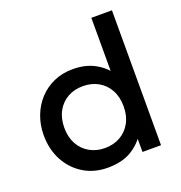

<svg xmlns="http://www.w3.org/2000/svg" viewBox="-132 -834 910 963"><g transform="rotate(-20 323.0 -352.5)"><path d="M282 15Q209.5 15 153.5 -19.2Q97.5 -53.5 65.8 -112.8Q34 -172 34 -247.5Q34 -302 52 -349.8Q70 -397.5 103.2 -433.5Q136.5 -469.5 182.2 -489.8Q228 -510 283.5 -510Q351 -510 400.5 -483Q450 -456 483 -408L460 -383.5V-720H570V0H471V-119L487 -94Q460 -47 409.8 -16Q359.5 15 282 15ZM302 -82.5Q348 -82.5 383.8 -102.8Q419.5 -123 440 -160Q460.5 -197 460.5 -247.5Q460.5 -298 440 -335.2Q419.5 -372.5 383.8 -392.5Q348 -412.5 302 -412.5Q256 -412.5 220.5 -392.5Q185 -372.5 164.5 -335.2Q144 -298 144 -247.5Q144 -197 164.5 -160Q185 -123 220.8 -102.8Q256.5 -82.5 302 -82.5Z"/></g></svg>

Font: Geologica Roman
Style: Regular
Weight: 400
Designer: Sindre Bremnes, Frode Helland
Foundry: Monokrom Skriftforlag AS
Version: Version 1.010;gftools[0.9.28]